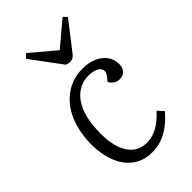

<svg xmlns="http://www.w3.org/2000/svg" viewBox="-236 -850 944 944"><g transform="rotate(-45 235.5 -378.0)"><path d="M281 -520Q327 -520 359.5 -505.5Q392 -491 410 -466Q428 -441 428 -408Q428 -383 414.5 -368Q401 -353 377 -353Q359 -353 345.5 -362.5Q332 -372 325 -386L340 -405Q357 -426 352.5 -441.5Q348 -457 328.5 -466Q309 -475 280 -475Q245 -475 215.5 -459Q186 -443 164.5 -412Q143 -381 132 -335Q121 -289 121 -228Q121 -169 136 -126.5Q151 -84 180 -61Q209 -38 251 -38Q275 -38 298.5 -46Q322 -54 346.5 -71.5Q371 -89 395 -116L423 -86Q409 -69 390.5 -51.5Q372 -34 348.5 -19Q325 -4 297.5 5Q270 14 237 14Q175 14 133.5 -18Q92 -50 71.5 -104Q51 -158 51 -225Q51 -290 67.5 -344.5Q84 -399 115 -438Q146 -477 188.5 -498.5Q231 -520 281 -520ZM122 -750 142 -770 269 -663 395 -769 413 -750 306 -612Q297 -599 287.5 -592.5Q278 -586 266 -586Q259 -586 252.5 -587.5Q246 -589 240 -591Z"/></g></svg>

Font: Literata 18pt Light
Style: Italic
Weight: 300
Italic angle: -2°
Designer: Latin by Veronika Burian and Jose Scaglione. Greek by Irene Vlachou. Cyrillic by Vera Evstafieva
Foundry: TypeTogether
Version: Version 3.103;gftools[0.9.29]